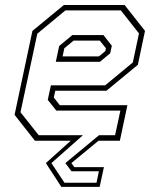

<svg xmlns="http://www.w3.org/2000/svg" viewBox="-20 -560 597 764"><path d="M224 183.5 162.5 89 261.5 0H119L38 -103L109 -437L234 -540H476L557 -437L528.5 -302L403.5 -199H200L194 -172L218 -141.5H487L457 0H372L264 89L276 105H393.5L376.5 183.5ZM236.5 167H364L373.5 121.5H264.5L240 89L374 -22H438L459 -120H204L170 -162.5L182.5 -220.5H398.5L508.5 -311.5L533 -427L461 -518.5H240L128.5 -426L61.5 -113.5L134 -22H310L184.5 89ZM202 -314 215.5 -377 268 -420.5H391.5L425 -378L418.5 -348L377.5 -314ZM229 -335.5H373.5L399 -356.5L401.5 -368L377 -398.5H273L236 -368Z"/></svg>

Font: Tourney Condensed ExtraLight
Style: Italic
Weight: 200
Width: 3
Italic angle: -12°
Designer: Tyler Finck
Foundry: Etcetera Type Co
Version: Version 1.010; ttfautohint (v1.8.3)